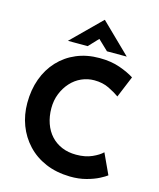

<svg xmlns="http://www.w3.org/2000/svg" viewBox="-140 -1077 977 1182"><g transform="rotate(15 348.0 -485.5)"><path d="M647.5 -60.5Q635.7 -50.8 603 -33.7Q570.3 -16.6 522.9 -3.9Q475.6 8.8 418.9 7.8Q332 5.9 263.7 -23.4Q195.3 -52.7 147.5 -104Q99.6 -155.3 74.7 -221.2Q49.8 -287.1 49.8 -362.3Q49.8 -446.3 75.2 -516.1Q100.6 -585.9 148.4 -637.2Q196.3 -688.5 262.2 -716.3Q328.1 -744.1 408.2 -744.1Q482.4 -744.1 539.1 -724.1Q595.7 -704.1 631.8 -680.7L575.2 -543.9Q549.8 -562.5 508.3 -583Q466.8 -603.5 413.1 -603.5Q371.1 -603.5 332.5 -586.4Q293.9 -569.3 264.6 -537.1Q235.4 -504.9 218.3 -462.4Q201.2 -419.9 201.2 -370.1Q201.2 -317.4 216.8 -272.9Q232.4 -228.5 261.2 -197.3Q290 -166 330.6 -148.9Q371.1 -131.8 421.9 -131.8Q480.5 -131.8 522.9 -150.9Q565.4 -169.9 586.9 -191.4ZM441.4 -795.9 363.3 -870.1 397.5 -879.9 318.4 -795.9H192.4L377.9 -979.5H378.9L567.4 -795.9Z"/></g></svg>

Font: Josefin Sans CFJ
Style: Bold
Weight: 700
Designer: Santiago Orozco
Foundry: Typemade
Version: Version 2.001